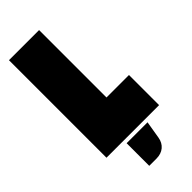

<svg xmlns="http://www.w3.org/2000/svg" viewBox="-254 -666 870 870"><g transform="rotate(-45 181.5 -231.0)"><path d="M354 0V-193H210V-625H17V0ZM248 102 262 18H128V163H175C214 163 242 140 248 102Z"/></g></svg>

Font: Blinker Headline
Style: Regular
Weight: 900
Width: 4
Designer: Juergen Huber
Foundry: supertype
Version: Version 1.015;PS 1.15;hotconv 1.0.88;makeotf.lib2.5.647800